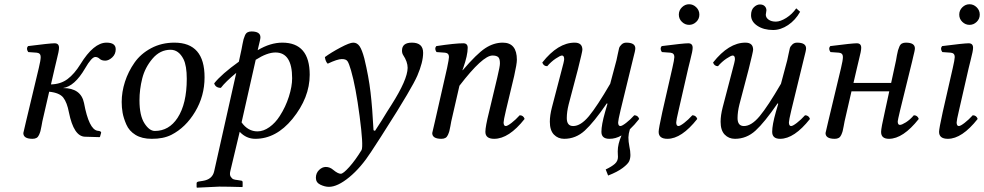

<svg xmlns="http://www.w3.org/2000/svg" viewBox="-20 -638 4592 896"><path d="M471.2 -355Q454.1 -355 445.1 -363.5Q436 -372.1 424.8 -372.1Q407.7 -372.1 377 -318.8Q328.1 -234.9 273.9 -227.1Q357.9 -227.1 372.1 -157.2Q395 -34.2 435.1 -27.8L441.9 -26.9Q451.7 -24.9 452.1 -19L446.8 0L444.8 2L376 0Q324.2 -2 301.8 -112.8Q293 -159.7 275.4 -182.4Q257.8 -205.1 209.5 -210L177.7 -71.8Q176.3 -64.5 173.6 -49.3Q170.9 -34.2 168.7 -26.1Q166.5 -18.1 162.1 -8.3Q157.7 1.5 150.4 5.6Q143.1 9.8 131.8 9.8Q88.9 9.8 88.9 -17.1Q88.9 -19 101.6 -71.8L161.1 -320.8Q169.9 -356.9 169.9 -372.1Q169.9 -390.1 151.9 -392.1L111.8 -395Q100.6 -411.1 110.8 -422.9Q212.9 -436 234.9 -436Q255.4 -436 255.4 -415Q255.4 -407.2 252.7 -393.6Q250 -379.9 243.9 -356Q237.8 -332 235.4 -320.3L217.8 -244.1Q263.2 -245.1 295.2 -269Q327.1 -293 355 -337.9Q417 -439 477.1 -439Q520 -439 520 -408.2Q520 -385.3 503.7 -370.1Q487.3 -355 471.2 -355Z M630.9 -169.9Q630.9 -99.1 653.8 -63Q676.8 -26.9 702.6 -26.9Q768.6 -26.9 808.6 -87.9Q851.6 -153.8 851.6 -270Q851.6 -331.1 836.4 -361.8Q814 -405.8 775.9 -405.8Q727.1 -405.8 691.9 -364.5Q656.7 -323.2 643.8 -272Q630.9 -220.7 630.9 -169.9ZM547.9 -162.1Q547.9 -209 563.2 -256.6Q578.6 -304.2 607.7 -345.7Q636.7 -387.2 685.3 -413.1Q733.9 -439 793.9 -439Q935.1 -439 934.6 -276.9Q934.6 -189.9 890.6 -116.5Q846.7 -43 779.8 -8.8Q741.7 10.3 687.5 9.8Q642.6 9.8 612.5 -8.5Q582.5 -26.9 569.6 -56.9Q556.6 -86.9 552.2 -111.6Q547.9 -136.2 547.9 -162.1Z M1182.6 -403.8Q1241.7 -439 1297.4 -439Q1425.3 -439 1425.3 -289.1Q1425.3 -182.1 1344.7 -83Q1268.6 9.8 1171.4 9.8Q1129.4 9.8 1098.6 -22.9L1054.7 161.1Q1050.8 177.2 1056.6 186.5Q1062.5 195.8 1069.6 198.5Q1076.7 201.2 1087.4 202.1L1106.4 205.1Q1112.3 206.1 1112.3 212.9V232.9L1110.4 234.9Q1042.5 232.9 1003.4 232.9L899.4 237.8L897.5 235.8V216.8Q897.5 210.9 907.7 209L926.3 206.1Q971.2 199.2 979.5 161.1L1082.5 -297.9Q1032.7 -256.8 1010.7 -228Q985.8 -228 979.5 -249Q1013.7 -292 1094.7 -350.1L1107.4 -409.2Q1108.4 -415 1111.6 -431.6Q1114.7 -448.2 1116.7 -455.1Q1118.7 -461.9 1123 -472.4Q1127.4 -482.9 1135 -487.1Q1142.6 -491.2 1153.3 -491.2Q1195.3 -491.2 1195.3 -463.9Q1195.3 -459 1192.9 -448Q1190.4 -437 1187 -423.3Q1183.6 -409.7 1182.6 -403.8ZM1343.3 -272.9Q1343.3 -393.1 1265.6 -393.1Q1226.6 -393.1 1173.3 -358.9L1107.4 -66.9Q1137.2 -24.9 1181.6 -24.9Q1209.5 -24.9 1237.3 -44.7Q1265.1 -64.5 1285.6 -96.7Q1313 -139.2 1328.1 -187Q1343.3 -234.9 1343.3 -272.9Z M1757.8 0 1712.4 69.8Q1664.6 144 1609.9 189Q1555.2 233.9 1515.1 233.9Q1496.1 233.9 1475.1 223.9Q1454.1 213.9 1454.1 191.9Q1454.1 169.9 1468.8 155.5Q1483.4 141.1 1500.5 141.1Q1519.5 141.1 1535.2 154.8Q1557.1 172.9 1570.3 172.9Q1581.5 172.9 1609.9 141.4Q1638.2 109.9 1667.5 62Q1676.3 42 1658.2 -95.9Q1640.1 -233.9 1618.2 -309.1Q1608.9 -340.8 1602.5 -351.1Q1595.7 -362.8 1574.7 -362.3Q1554.7 -362.3 1509.3 -340.8Q1499 -350.6 1496.1 -371.6Q1525.4 -393.1 1568.6 -416Q1611.8 -439 1628.4 -439Q1646.5 -439 1658 -422.4Q1669.4 -405.8 1680.2 -365.2Q1700.7 -280.3 1709.2 -206.8Q1717.8 -133.3 1723.1 -30.3L1730 -27.3Q1741.2 -43.9 1760.5 -74.5Q1779.8 -105 1786.1 -116.2L1806.6 -148.4Q1881.8 -266.6 1882.3 -321.3Q1882.3 -349.6 1861.3 -381.3Q1856 -389.6 1856 -401.9Q1856 -439 1902.3 -439Q1954.6 -439 1954.6 -391.6Q1954.6 -348.1 1927.7 -285.2Q1915 -255.9 1879.2 -195.3Q1843.3 -134.8 1832.5 -118.2Z M2341.3 -124Q2330.1 -76.2 2330.1 -66.9Q2330.1 -49.8 2340.3 -49.8Q2348.1 -49.8 2367.2 -64.5Q2386.2 -79.1 2405.3 -100.1Q2422.4 -100.1 2428.2 -83Q2355 9.8 2286.1 9.8Q2245.1 9.8 2245.1 -22.9Q2245.1 -46.9 2262.2 -115.2L2300.3 -274.9Q2313.5 -330.1 2313 -342.8Q2313 -364.7 2304.7 -371.8Q2296.4 -378.9 2278.3 -378.9Q2232.4 -378.9 2124 -237.8L2085.9 -71.8Q2084.5 -64.5 2081.8 -49.3Q2079.1 -34.2 2076.9 -26.1Q2074.7 -18.1 2070.3 -8.3Q2065.9 1.5 2058.6 5.6Q2051.3 9.8 2040 9.8Q1997.1 9.8 1997.1 -17.1Q1997.1 -19 2009.8 -71.8L2066.4 -320.8Q2075.2 -362.8 2075.2 -372.1Q2075.2 -390.1 2057.1 -392.1L2017.1 -395Q2005.9 -411.1 2016.1 -422.9Q2103 -436 2142.1 -436Q2162.6 -436 2162.6 -415Q2162.6 -379.9 2141.6 -320.3L2138.2 -311L2139.2 -310.1Q2205.1 -387.2 2244.6 -413.1Q2284.2 -439 2326.2 -439Q2392.1 -439 2392.1 -358.9Q2392.1 -339.8 2379.4 -283.2Z M2944.8 -412.1Q2944.8 -407.2 2942.4 -396Q2939.9 -384.8 2936.3 -371.3Q2932.6 -357.9 2931.6 -352.1L2876 -124Q2864.7 -76.2 2864.7 -66.9Q2864.7 -49.8 2875 -49.8Q2882.8 -49.8 2901.9 -64.5Q2920.9 -79.1 2939.9 -100.1Q2957 -100.1 2962.9 -83Q2940.4 -54.2 2919.4 -34.7Q2913.1 -14.2 2912.6 2.9Q2912.6 22.9 2917 44.9Q2921.9 66.9 2921.9 85Q2921.9 101.1 2916.3 114Q2910.6 127 2886.2 145.5Q2861.8 164.1 2817.9 181.2L2806.6 152.8Q2834.5 139.6 2849.1 126.7Q2863.8 113.8 2863.8 94.2Q2863.8 92.3 2863.3 83.7Q2862.8 75.2 2862.8 67.9Q2862.8 34.2 2880.4 -5.9Q2852.1 10.3 2823.7 9.8Q2786.6 9.8 2786.6 -22.9Q2786.6 -55.2 2803.7 -115.2L2814.9 -153.8L2812 -155.8Q2751 -66.9 2709 -28.6Q2667 9.8 2612.8 9.8Q2584 9.8 2564.9 -10Q2545.9 -29.8 2545.9 -69.8Q2545.9 -99.6 2555.7 -137.2L2599.6 -305.2Q2612.8 -353 2612.8 -361.8Q2612.8 -378.9 2602.5 -378.9Q2594.7 -378.9 2573.2 -364.5Q2551.8 -350.1 2533.7 -329.1Q2516.6 -329.1 2510.7 -346.2Q2584 -439 2661.6 -439Q2697.8 -439 2697.8 -405.8Q2697.8 -397.9 2676.8 -314L2633.8 -150.9Q2625 -115.7 2625 -86.9Q2625 -49.8 2654.8 -49.8Q2689.9 -49.8 2728.3 -95.9Q2766.6 -142.1 2827.6 -247.1L2856.9 -356.9Q2858.9 -364.7 2862.8 -384.8Q2866.7 -404.8 2869.1 -413.3Q2871.6 -421.9 2880.6 -430.4Q2889.6 -439 2902.8 -439Q2944.8 -439 2944.8 -412.1Z M3162.4 -535.9Q3147.9 -549.8 3147.9 -569.8Q3147.9 -589.8 3162.4 -604Q3176.8 -618.2 3195.8 -618.2Q3214.8 -618.2 3229.2 -604Q3243.7 -589.8 3243.7 -569.8Q3243.7 -549.8 3229.2 -535.9Q3214.8 -522 3195.8 -522Q3176.8 -522 3162.4 -535.9ZM3191.9 -320.3 3147 -124Q3135.7 -76.2 3135.7 -66.9Q3135.7 -49.8 3146 -49.8Q3153.8 -49.8 3172.9 -64.5Q3191.9 -79.1 3210.9 -100.1Q3228 -100.1 3233.9 -83Q3160.6 9.8 3094.7 9.8Q3053.7 9.8 3053.7 -22.9Q3053.7 -37.1 3070.8 -115.2L3117.7 -320.8Q3126.5 -358.9 3127 -372.1Q3127 -390.1 3108.9 -392.1L3068.8 -395Q3057.6 -411.1 3067.9 -422.9Q3169.9 -436 3191.9 -436Q3212.4 -436 3212.4 -415Q3212.4 -407.2 3209.7 -394Q3207 -380.9 3200.7 -355.7Q3194.3 -330.6 3191.9 -320.3Z M3728.5 -352.1 3672.9 -124Q3661.6 -76.2 3661.6 -66.9Q3661.6 -49.8 3671.9 -49.8Q3679.7 -49.8 3698.7 -64.5Q3717.8 -79.1 3736.8 -100.1Q3753.9 -100.1 3759.8 -83Q3686.5 9.8 3620.6 9.8Q3583.5 9.8 3583.5 -22.9Q3583.5 -55.2 3600.6 -115.2L3611.8 -153.8L3608.9 -155.8Q3547.9 -66.9 3505.9 -28.6Q3463.9 9.8 3409.7 9.8Q3380.9 9.8 3361.8 -10Q3342.8 -29.8 3342.8 -69.8Q3342.8 -99.6 3352.5 -137.2L3396.5 -305.2Q3409.7 -353 3409.7 -361.8Q3409.7 -378.9 3399.4 -378.9Q3391.6 -378.9 3370.1 -364.5Q3348.6 -350.1 3330.6 -329.1Q3313.5 -329.1 3307.6 -346.2Q3380.9 -439 3458.5 -439Q3494.6 -439 3494.6 -405.8Q3494.6 -397.9 3473.6 -314L3430.7 -150.9Q3421.9 -115.7 3421.9 -86.9Q3421.9 -49.8 3451.7 -49.8Q3486.8 -49.8 3525.1 -95.9Q3563.5 -142.1 3624.5 -247.1L3653.8 -356.9Q3655.8 -364.7 3659.7 -384.8Q3663.6 -404.8 3666 -413.3Q3668.5 -421.9 3677.5 -430.4Q3686.5 -439 3699.7 -439Q3741.7 -439 3741.7 -412.1Q3741.7 -407.2 3739.3 -396Q3736.8 -384.8 3733.2 -371.3Q3729.5 -357.9 3728.5 -352.1ZM3713.9 -583Q3691.9 -543.9 3657.7 -521Q3623.5 -498 3587.9 -498Q3543.9 -498 3514.4 -517.6Q3484.9 -537.1 3484.9 -566.9Q3484.9 -591.8 3498.3 -604.5Q3511.7 -617.2 3525.9 -617.2Q3541 -617.2 3548.8 -609.1Q3556.6 -601.1 3556.6 -589.8Q3556.6 -585.9 3555.2 -580.1Q3553.7 -574.2 3553.7 -569.8Q3553.7 -555.7 3566.7 -546.4Q3579.6 -537.1 3600.6 -537.1Q3621.6 -537.1 3649.2 -554.4Q3676.8 -571.8 3695.8 -599.1Z M3845.2 -71.8 3904.8 -320.8Q3913.6 -356.9 3913.6 -372.1Q3913.6 -390.1 3895.5 -392.1L3855.5 -395Q3844.2 -411.1 3854.5 -422.9Q3956.5 -436 3978.5 -436Q3999 -436 3999 -415Q3999 -407.2 3996.3 -393.6Q3993.7 -379.9 3987.5 -356Q3981.4 -332 3979 -320.3L3962.9 -251H4138.7L4161.6 -356.9Q4162.6 -362.8 4165.5 -379.4Q4168.5 -396 4170.7 -403.1Q4172.9 -410.2 4177.2 -420.7Q4181.6 -431.2 4189.2 -435.1Q4196.8 -439 4207.5 -439Q4249.5 -439 4249.5 -412.1Q4249.5 -407.2 4247.1 -396Q4244.6 -384.8 4241.2 -371.3Q4237.8 -357.9 4236.8 -352.1L4180.7 -124Q4169.4 -76.2 4169.4 -71.8Q4169.4 -54.7 4179.7 -55.2Q4188.5 -55.2 4207.5 -67.1Q4226.6 -79.1 4244.6 -100.1Q4261.7 -100.1 4267.6 -83Q4194.3 9.8 4128.4 9.8Q4091.3 9.8 4091.8 -22.9Q4091.8 -40 4108.9 -115.2L4129.9 -211.9H3953.6L3921.4 -71.8Q3919.9 -64.5 3917.2 -49.3Q3914.6 -34.2 3912.4 -26.1Q3910.2 -18.1 3905.8 -8.3Q3901.4 1.5 3894 5.6Q3886.7 9.8 3875.5 9.8Q3832.5 9.8 3832.5 -17.1Q3832.5 -19 3845.2 -71.8Z M4470.9 -535.9Q4456.5 -549.8 4456.5 -569.8Q4456.5 -589.8 4470.9 -604Q4485.4 -618.2 4504.4 -618.2Q4523.4 -618.2 4537.8 -604Q4552.2 -589.8 4552.2 -569.8Q4552.2 -549.8 4537.8 -535.9Q4523.4 -522 4504.4 -522Q4485.4 -522 4470.9 -535.9ZM4500.5 -320.3 4455.6 -124Q4444.3 -76.2 4444.3 -66.9Q4444.3 -49.8 4454.6 -49.8Q4462.4 -49.8 4481.4 -64.5Q4500.5 -79.1 4519.5 -100.1Q4536.6 -100.1 4542.5 -83Q4469.2 9.8 4403.3 9.8Q4362.3 9.8 4362.3 -22.9Q4362.3 -37.1 4379.4 -115.2L4426.3 -320.8Q4435.1 -358.9 4435.5 -372.1Q4435.5 -390.1 4417.5 -392.1L4377.4 -395Q4366.2 -411.1 4376.5 -422.9Q4478.5 -436 4500.5 -436Q4521 -436 4521 -415Q4521 -407.2 4518.3 -394Q4515.6 -380.9 4509.3 -355.7Q4502.9 -330.6 4500.5 -320.3Z"/></svg>

Font: Linux Libertine
Style: Italic
Weight: 400
Italic angle: -12°
Designer: Philipp H. Poll
Foundry: Philipp H. Poll
Version: Version 5.1.6 ; ttfautohint (v0.9)